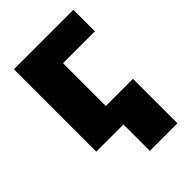

<svg xmlns="http://www.w3.org/2000/svg" viewBox="-209 -617 874 874"><g transform="rotate(-45 228.0 -180.0)"><path d="M432.6 -391.6H227.5V-116.2H402.3V169.9H224.6V0H49.8V-530.3H432.6Z"/></g></svg>

Font: Pretendard Std Black
Style: Regular
Weight: 900
Designer: Base glyphs from Inter by Rasmus Andersson; Hangeul glyphs from Noto Sans CJK(Source Han Sans) by Jang Soo-young and Kan
Foundry: Kil Hyung-jin
Version: Version 1.309